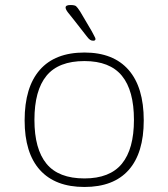

<svg xmlns="http://www.w3.org/2000/svg" viewBox="-20 -738 670 764"><path d="M316 6Q200 6 139 -61.5Q78 -129 78 -259Q78 -391 138.5 -460Q199 -529 316 -529Q431 -529 491.5 -460Q552 -391 552 -259Q552 -129 492 -61.5Q432 6 316 6ZM316 -28Q417 -28 465 -86.5Q513 -145 513 -261Q513 -378 465 -436.5Q417 -495 316 -495Q213 -495 165 -436.5Q117 -378 117 -261Q117 -145 165 -86.5Q213 -28 316 -28ZM351 -576Q344 -576 338.5 -579.5Q333 -583 324 -595L274 -659Q259 -677 250 -689Q241 -701 241 -708Q241 -718 260 -718Q277 -718 282.5 -713.5Q288 -709 299 -692L345 -614Q350 -604 355 -595Q360 -586 360 -583Q360 -576 351 -576Z"/></svg>

Font: Asap Semi Expanded Thin
Style: Regular
Weight: 100
Width: 6
Designer: Pablo Cosgaya
Foundry: Omnibus-Type
Version: Version 3.001; ttfautohint (v1.8.4.7-5d5b)